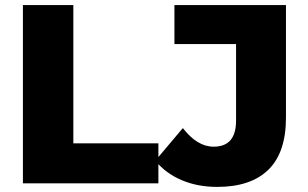

<svg xmlns="http://www.w3.org/2000/svg" viewBox="-20 -720 1208 754"><path d="M70 0V-700H268V-157H602V0ZM833 14Q756 14 693.5 -12.5Q631 -39 590 -89L698 -217Q726 -181 756 -162.5Q786 -144 819 -144Q907 -144 907 -246V-547H665V-700H1103V-258Q1103 -121 1034 -53.5Q965 14 833 14Z"/></svg>

Font: MOST Montserrat ExtraBold
Style: Regular
Weight: 800
Designer: Julieta Ulanovsky
Foundry: Julieta Ulanovsky
Version: Version 8.000;March 11, 2024;FontCreator 15.0.0.2926 64-bit